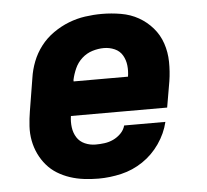

<svg xmlns="http://www.w3.org/2000/svg" viewBox="-44 -585 689 640"><g transform="rotate(-5 300.0 -265.0)"><path d="M261 8Q237 8 212.5 5Q188 2 165.5 -5.5Q143 -13 123.5 -25Q104 -37 89 -54.5Q74 -72 64 -93Q54 -114 49.5 -137.5Q45 -161 46.5 -186Q48 -211 52 -235L70 -345Q74 -373 84.5 -400Q95 -427 113 -450.5Q131 -474 156 -491.5Q181 -509 208 -519.5Q235 -530 263 -534Q291 -538 319 -538Q351 -538 383 -532.5Q415 -527 441.5 -512Q468 -497 488 -474Q508 -451 518 -421.5Q528 -392 528.5 -359.5Q529 -327 524 -295L509 -208H187Q184 -189 186.5 -170Q189 -151 198.5 -136Q208 -121 225 -113.5Q242 -106 261 -106Q276 -106 291 -108Q306 -110 320 -116.5Q334 -123 345.5 -134.5Q357 -146 361 -161H499Q490 -123 466.5 -89Q443 -55 409.5 -32.5Q376 -10 337.5 -1Q299 8 261 8ZM206 -322H388Q391 -341 389 -359.5Q387 -378 378 -393.5Q369 -409 352 -416.5Q335 -424 316 -424Q297 -424 277.5 -418Q258 -412 242.5 -398Q227 -384 218.5 -365Q210 -346 206 -327Z"/></g></svg>

Font: Iosevka Curly HvExObl
Style: Regular
Weight: 900
Width: 7
Italic angle: -9°
Monospace: yes
Designer: Belleve Invis
Foundry: Belleve Invis
Version: Version 11.1.0; ttfautohint (v1.8.3)